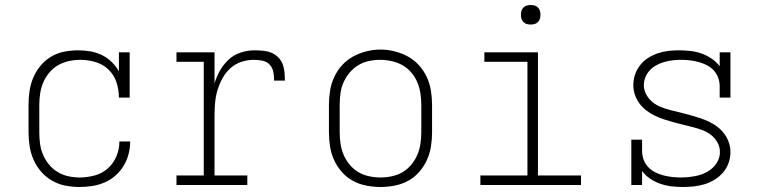

<svg xmlns="http://www.w3.org/2000/svg" viewBox="-20 -739 3040 767"><path d="M298 8Q269 8 241 2.5Q213 -3 188.5 -17Q164 -31 145 -52.5Q126 -74 114.5 -100Q103 -126 98.5 -154Q94 -182 94 -210V-320Q94 -348 98 -375.5Q102 -403 113 -429Q124 -455 142 -476.5Q160 -498 184 -512.5Q208 -527 236 -532.5Q264 -538 292 -538Q316 -538 340 -534Q364 -530 386 -519.5Q408 -509 425.5 -492Q443 -475 455 -454V-530H498V-349H455Q455 -380 445.5 -409.5Q436 -439 414 -460.5Q392 -482 362 -491Q332 -500 301 -500Q278 -500 255 -495Q232 -490 212 -478.5Q192 -467 177 -449Q162 -431 153 -410Q144 -389 140.5 -366Q137 -343 137 -320V-210Q137 -187 140 -164.5Q143 -142 152 -121Q161 -100 175.5 -82Q190 -64 210 -52Q230 -40 252.5 -35Q275 -30 298 -30Q328 -30 358 -38Q388 -46 410.5 -66Q433 -86 445 -114.5Q457 -143 457 -174H500Q500 -148 493.5 -123Q487 -98 473.5 -76Q460 -54 440.5 -37Q421 -20 397.5 -10Q374 0 348.5 4Q323 8 298 8Z M685 0V-38H794V-492H685V-530H837V-406Q845 -433 859 -457.5Q873 -482 893.5 -501Q914 -520 941.5 -529Q969 -538 997 -538Q1013 -538 1030 -536.5Q1047 -535 1062.5 -529Q1078 -523 1090.5 -511Q1103 -499 1109 -483Q1115 -467 1116.5 -450.5Q1118 -434 1118 -417H1075Q1075 -434 1072 -451Q1069 -468 1057.5 -480.5Q1046 -493 1028.5 -496.5Q1011 -500 994 -500Q969 -500 944.5 -492Q920 -484 901 -467Q882 -450 869.5 -427.5Q857 -405 849.5 -381Q842 -357 839.5 -331.5Q837 -306 837 -281V-38H968V0Z M1500 8Q1472 8 1443.5 2.5Q1415 -3 1390 -16.5Q1365 -30 1346 -51.5Q1327 -73 1315 -99Q1303 -125 1298.5 -153.5Q1294 -182 1294 -210V-320Q1294 -348 1298.5 -376.5Q1303 -405 1315 -431Q1327 -457 1346.5 -478.5Q1366 -500 1391 -513.5Q1416 -527 1444 -534Q1472 -541 1500 -541Q1528 -541 1556 -534Q1584 -527 1609 -513.5Q1634 -500 1653.5 -478.5Q1673 -457 1685 -431Q1697 -405 1701.5 -376.5Q1706 -348 1706 -320V-210Q1706 -182 1701.5 -153.5Q1697 -125 1685 -99Q1673 -73 1654 -51.5Q1635 -30 1610 -16.5Q1585 -3 1556.5 2.5Q1528 8 1500 8ZM1500 -30Q1523 -30 1546 -35Q1569 -40 1588.5 -51.5Q1608 -63 1623 -81Q1638 -99 1647 -120Q1656 -141 1659.5 -164Q1663 -187 1663 -210V-320Q1663 -343 1659.5 -366Q1656 -389 1647 -410.5Q1638 -432 1622.5 -450Q1607 -468 1587 -479Q1567 -490 1544 -495Q1521 -500 1498 -500Q1475 -500 1452.5 -495Q1430 -490 1410.5 -478Q1391 -466 1376 -448Q1361 -430 1352 -409Q1343 -388 1340 -365.5Q1337 -343 1337 -320V-210Q1337 -187 1340.5 -164Q1344 -141 1353 -120Q1362 -99 1377 -81Q1392 -63 1411.5 -51.5Q1431 -40 1454 -35Q1477 -30 1500 -30Z M1899 0V-38H2087V-492H1915V-530H2129V-38H2301V0ZM2100 -641Q2092 -641 2084.5 -643Q2077 -645 2071 -651Q2065 -657 2063 -664.5Q2061 -672 2061 -680Q2061 -688 2063 -695.5Q2065 -703 2071 -709Q2077 -715 2084.5 -717Q2092 -719 2100 -719Q2108 -719 2115.5 -717Q2123 -715 2129 -709Q2135 -703 2137 -695.5Q2139 -688 2139 -680Q2139 -672 2137 -664.5Q2135 -657 2129 -651Q2123 -645 2115.5 -643Q2108 -641 2100 -641Z M2709 8Q2686 8 2663.5 5.5Q2641 3 2619 -4.5Q2597 -12 2577.5 -25Q2558 -38 2545 -56V0H2502V-181H2545V-136Q2545 -118 2551 -101.5Q2557 -85 2569 -72Q2581 -59 2597 -51Q2613 -43 2630 -38.5Q2647 -34 2664.5 -32Q2682 -30 2700 -30Q2717 -30 2734.5 -32Q2752 -34 2768.5 -38Q2785 -42 2800.5 -50Q2816 -58 2828.5 -70Q2841 -82 2848.5 -98Q2856 -114 2856 -132Q2856 -152 2846 -170Q2836 -188 2820.5 -200Q2805 -212 2786.5 -219Q2768 -226 2748.5 -231Q2729 -236 2710 -240.5Q2691 -245 2671.5 -250.5Q2652 -256 2633 -262Q2614 -268 2596.5 -276.5Q2579 -285 2563 -297Q2547 -309 2535 -325Q2523 -341 2516.5 -360Q2510 -379 2510 -399Q2510 -421 2517 -441.5Q2524 -462 2537.5 -479Q2551 -496 2569 -507.5Q2587 -519 2607.5 -526Q2628 -533 2649 -535.5Q2670 -538 2692 -538Q2714 -538 2737 -535.5Q2760 -533 2781.5 -525.5Q2803 -518 2822.5 -505Q2842 -492 2855 -474V-530H2898V-349H2855V-394Q2855 -412 2849 -428.5Q2843 -445 2831 -458Q2819 -471 2803 -479Q2787 -487 2770 -491.5Q2753 -496 2735.5 -498Q2718 -500 2701 -500Q2701 -500 2701 -500Q2701 -500 2700 -500Q2683 -500 2666.5 -498Q2650 -496 2634 -491.5Q2618 -487 2603 -479Q2588 -471 2576.5 -459Q2565 -447 2558.5 -431Q2552 -415 2552 -399Q2552 -379 2562 -361Q2572 -343 2587.5 -330.5Q2603 -318 2621.5 -311Q2640 -304 2659 -299Q2678 -294 2697.5 -289.5Q2717 -285 2736 -279.5Q2755 -274 2774 -268Q2793 -262 2811 -253.5Q2829 -245 2845 -233Q2861 -221 2873 -205Q2885 -189 2891.5 -170Q2898 -151 2898 -131Q2898 -109 2890.5 -88Q2883 -67 2869 -50.5Q2855 -34 2836 -22Q2817 -10 2796 -3.5Q2775 3 2753 5.5Q2731 8 2709 8Z"/></svg>

Font: Iosevka Slab XLtEx
Style: Regular
Weight: 200
Width: 7
Monospace: yes
Designer: Belleve Invis
Foundry: Belleve Invis
Version: Version 11.1.0; ttfautohint (v1.8.3)